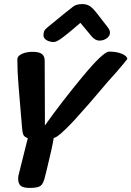

<svg xmlns="http://www.w3.org/2000/svg" viewBox="-20 -913 644 941"><path d="M193 -740Q193 -751 196.5 -760Q200 -769 214 -780L236 -798Q311 -860 339 -881Q354 -893 384 -893Q404 -893 419.5 -883.5Q435 -874 458 -844L509 -778Q519 -765 519 -753Q519 -737 503.5 -725.5Q488 -714 467 -714Q447 -714 429 -735L374 -801Q314 -749 285.5 -728Q257 -707 244 -707Q224 -707 208.5 -716Q193 -725 193 -740ZM604 -624Q596 -612 550 -559L508 -512Q407 -392 349.5 -329.5Q292 -267 261 -245Q255 -241 243 -236Q238 -199 210 -85L199 -41Q192 -12 178.5 -2Q165 8 125 8Q95 8 82 -2Q69 -12 69 -38Q69 -49 72 -59L112 -219Q114 -224 116 -236Q99 -242 94.5 -252.5Q90 -263 88 -288Q82 -364 78 -407Q77 -421 71 -490.5Q65 -560 65 -623Q65 -638 86.5 -648.5Q108 -659 141 -659Q171 -659 185 -648.5Q199 -638 199 -616L200 -361V-298Q281 -412 383.5 -536Q486 -660 515 -660Q553 -660 578 -649Q603 -638 604 -624Z"/></svg>

Font: Sriracha
Style: Regular
Weight: 400
Designer: Suppakit Chalermlarp
Version: Version 1.002g